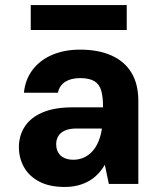

<svg xmlns="http://www.w3.org/2000/svg" viewBox="-20 -730 638 762"><path d="M237 12Q176 12 135.5 -9.5Q95 -31 75 -67Q55 -103 55 -146Q55 -192 78.5 -228Q102 -264 149.5 -284Q197 -304 268 -304H389Q389 -344 382 -369.5Q375 -395 355 -407.5Q335 -420 298 -420Q262 -420 239 -405.5Q216 -391 210 -362H75Q80 -414 109 -452.5Q138 -491 186.5 -512Q235 -533 298 -533Q371 -533 423 -509.5Q475 -486 502 -441Q529 -396 529 -330V0H412L396 -76Q385 -57 369.5 -40.5Q354 -24 334.5 -12.5Q315 -1 290.5 5.5Q266 12 237 12ZM271 -96Q294 -96 313.5 -105Q333 -114 347.5 -130.5Q362 -147 371 -169Q380 -191 384 -217V-220H284Q256 -220 238 -212Q220 -204 211.5 -190Q203 -176 203 -158Q203 -138 211.5 -124Q220 -110 235.5 -103Q251 -96 271 -96ZM102 -611V-710H483V-611Z"/></svg>

Font: DM Sans 10pt ExtraBold
Style: Regular
Weight: 800
Version: Version 4.004;gftools[0.9.30]